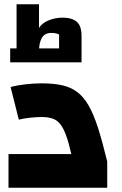

<svg xmlns="http://www.w3.org/2000/svg" viewBox="-20 -883 574 903"><path d="M20 0V-158.4H315.3Q303.5 -211 291.3 -245.1Q279 -279.1 264 -298.4Q249 -317.7 227.7 -325.2Q206.5 -332.6 176.4 -332.6Q149.5 -332.6 120.9 -329.3Q92.3 -326.1 68.5 -320.3L29.8 -473.7Q60.3 -482 99.6 -486.5Q138.9 -491 176.4 -491Q231.7 -491 272.2 -482Q312.8 -473 343.2 -450.2Q373.6 -427.5 397.2 -386Q420.8 -344.6 441.4 -280.3Q461.9 -215.9 484.3 -123.2V0ZM57.9 -641.9V-863H163.5V-751.4Q177.4 -774.6 208.7 -787.3Q240 -800 275.2 -800Q317.9 -800 340.7 -780.8Q363.5 -761.7 363.5 -713.6V-641.9H257.9V-720.9Q251.4 -724.2 242.2 -726.2Q233 -728.2 221.8 -728.2Q190.2 -728.2 176.9 -705Q163.5 -681.8 163.5 -641.9ZM27.9 -590V-655.5H363.5V-590Z"/></svg>

Font: Changa
Style: Regular
Weight: 400
Designer: Eduardo Rodriguez Tunni
Foundry: Eduardo Rodriguez Tunni
Version: Version 3.003